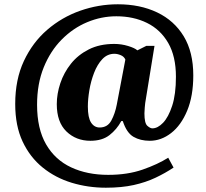

<svg xmlns="http://www.w3.org/2000/svg" viewBox="-20 -734 961 896"><path d="M474 142Q391 142 315 119Q239 96 179.5 48Q120 0 85.5 -73.5Q51 -147 51 -249Q51 -363 91.5 -449.5Q132 -536 200.5 -595Q269 -654 354.5 -684Q440 -714 530 -714Q634 -714 713.5 -676Q793 -638 837.5 -564.5Q882 -491 882 -382Q882 -286 853.5 -217.5Q825 -149 778.5 -113Q732 -77 679 -77Q635 -77 603 -95.5Q571 -114 553 -169H546Q525 -130 491 -103.5Q457 -77 402 -77Q335 -77 290 -120.5Q245 -164 245 -248Q245 -296 261.5 -345.5Q278 -395 311 -436.5Q344 -478 394.5 -503.5Q445 -529 513 -529Q546 -529 577.5 -519.5Q609 -510 621 -499L663 -520H701L661 -274Q657 -253 655.5 -232Q654 -211 654 -205Q654 -159 667.5 -147Q681 -135 691 -135Q716 -135 741 -161Q766 -187 783.5 -240.5Q801 -294 801 -376Q801 -471 765 -533.5Q729 -596 666 -627Q603 -658 523 -658Q453 -658 387 -630.5Q321 -603 268 -549.5Q215 -496 184 -419.5Q153 -343 153 -245Q153 -133 195 -60.5Q237 12 312 47Q387 82 485 82Q575 82 645.5 57.5Q716 33 765 2L790 48Q751 74 705.5 95.5Q660 117 604 129.5Q548 142 474 142ZM445 -139Q482 -139 499.5 -171.5Q517 -204 525 -246L565 -456Q559 -470 543.5 -476.5Q528 -483 514 -483Q481 -483 457.5 -458Q434 -433 419 -394Q404 -355 397 -313Q390 -271 390 -237Q390 -185 405 -162Q420 -139 445 -139Z"/></svg>

Font: Noto Serif Ethiopic Black
Style: Regular
Weight: 900
Designer: Monotype Design Team
Foundry: Monotype Imaging Inc.
Version: Version 2.102; ttfautohint (v1.8.4.7-5d5b)